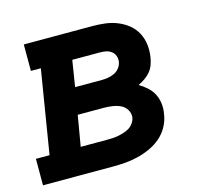

<svg xmlns="http://www.w3.org/2000/svg" viewBox="-85 -614 767 708"><g transform="rotate(-15 298.0 -260.0)"><path d="M-4 0V-101H48L100 -419H62V-520H324Q348 -520 372.5 -517Q397 -514 419 -505Q441 -496 459 -481.5Q477 -467 488 -446.5Q499 -426 502 -402Q505 -378 501 -353Q499 -340 494 -326Q489 -312 479.5 -300.5Q470 -289 457.5 -280.5Q445 -272 432 -266Q448 -257 462.5 -244Q477 -231 485.5 -214.5Q494 -198 496.5 -178Q499 -158 495 -138Q492 -115 480 -92.5Q468 -70 449 -53.5Q430 -37 407 -26.5Q384 -16 360 -10Q336 -4 312.5 -2Q289 0 266 0ZM204 -319H306Q318 -319 330 -321Q342 -323 354 -328.5Q366 -334 374 -344.5Q382 -355 384 -367Q386 -379 382 -390Q378 -401 368.5 -408Q359 -415 347.5 -417Q336 -419 324 -419H220ZM167 -101H266Q277 -101 288 -101.5Q299 -102 309.5 -104Q320 -106 331.5 -109.5Q343 -113 353 -119Q363 -125 370 -135Q377 -145 379 -156Q381 -172 372.5 -186Q364 -200 350 -206.5Q336 -213 319.5 -215.5Q303 -218 286 -218H187Z"/></g></svg>

Font: Iosevka Etoile Oblique
Style: Bold
Weight: 700
Italic angle: -9°
Designer: Belleve Invis
Foundry: Belleve Invis
Version: Version 15.5.2; ttfautohint (v1.8.4)